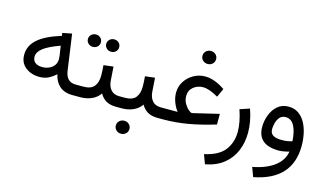

<svg xmlns="http://www.w3.org/2000/svg" viewBox="-99 -959 2647 1549"><g transform="rotate(15 1225.0 -185.0)"><path d="M511.2 0Q439.5 0 399.7 -36.1Q359.9 -72.3 348.1 -131.3Q316.4 -103 285.2 -87.9Q253.9 -72.8 212.9 -72.8Q143.1 -72.8 95.7 -110.4Q48.3 -147.9 48.3 -214.4Q48.3 -289.6 109.9 -344.5Q171.4 -399.4 303.2 -439.9L299.8 -463.4L377.9 -479L420.4 -179.2Q426.3 -136.2 448.5 -112.5Q470.7 -88.9 513.2 -88.9H527.8V0ZM328.6 -250.5Q328.6 -265.6 326.7 -279.3L314.5 -360.8Q219.7 -326.7 176.5 -293.5Q133.3 -260.3 133.3 -220.7Q133.3 -188.5 155.3 -171.9Q177.2 -155.3 214.8 -155.3Q243.7 -155.3 269.8 -166.5Q295.9 -177.7 312.3 -199.2Q328.6 -220.7 328.6 -250.5Z M665 -470.2Q665 -491.7 680.9 -506.8Q696.8 -522 719.2 -522Q742.2 -522 757.8 -507.1Q773.4 -492.2 773.4 -470.2Q773.4 -448.2 757.8 -433.3Q742.2 -418.5 719.2 -418.5Q696.8 -418.5 680.9 -433.6Q665 -448.7 665 -470.2ZM512.2 -470.2Q512.2 -491.7 528.1 -506.8Q543.9 -522 566.4 -522Q589.4 -522 605 -507.1Q620.6 -492.2 620.6 -470.2Q620.6 -448.2 605 -433.3Q589.4 -418.5 566.4 -418.5Q543.9 -418.5 528.1 -433.6Q512.2 -448.7 512.2 -470.2ZM508.8 -88.9H577.1Q639.2 -88.9 665.8 -121.6Q692.4 -154.3 692.4 -211.9Q692.4 -235.4 691.2 -256.3Q689.9 -277.3 688 -298.3L769.5 -308.1L777.3 -193.8Q780.3 -147 804.9 -117.9Q829.6 -88.9 876.5 -88.9H886.2V0H875.5Q821.3 0 788.8 -19.5Q756.3 -39.1 736.3 -74.7Q710 -36.1 667 -18.1Q624 0 577.1 0H508.8Z M866.7 -88.9H923.8Q985.8 -88.9 1012.5 -121.6Q1039.1 -154.3 1039.1 -211.9Q1039.1 -235.4 1037.8 -256.3Q1036.6 -277.3 1034.7 -298.3L1116.2 -308.1L1124 -193.8Q1127 -147 1151.6 -117.9Q1176.3 -88.9 1223.1 -88.9H1232.9V0H1222.2Q1168 0 1135.5 -19.5Q1103 -39.1 1083 -74.7Q1056.6 -36.1 1013.7 -18.1Q970.7 0 923.8 0H866.7ZM910.2 145.5Q910.2 122.6 926.8 106.9Q943.4 91.3 967.3 91.3Q991.2 91.3 1007.6 106.9Q1023.9 122.6 1023.9 145.5Q1023.9 168.5 1007.6 184.1Q991.2 199.7 967.3 199.7Q943.4 199.7 926.8 184.1Q910.2 168.5 910.2 145.5Z M1439.9 -579.1Q1439.9 -602.1 1456.5 -617.7Q1473.1 -633.3 1497.1 -633.3Q1521 -633.3 1537.4 -617.7Q1553.7 -602.1 1553.7 -579.1Q1553.7 -556.2 1537.4 -540.5Q1521 -524.9 1497.1 -524.9Q1473.1 -524.9 1456.5 -540.5Q1439.9 -556.2 1439.9 -579.1ZM1363.8 -88.9Q1341.8 -116.2 1326.4 -156Q1311 -195.8 1311 -235.8Q1311 -288.1 1338.4 -330.6Q1365.7 -373 1410.2 -397.9Q1454.6 -422.9 1505.9 -422.9Q1583.5 -422.9 1672.4 -362.3L1639.6 -289.6Q1563.5 -334.5 1511.2 -334.5Q1466.3 -334.5 1431.6 -306.6Q1397 -278.8 1397 -232.4Q1397 -196.3 1413.3 -168.5Q1429.7 -140.6 1448.2 -125.2Q1466.8 -109.9 1473.1 -109.9Q1481.9 -109.9 1490.2 -112.3L1696.8 -161.6V-72.8Q1575.2 -35.6 1471.9 -17.8Q1368.7 0 1267.1 0H1214.8V-88.9Z M1686 262.7 1657.2 185.1Q1776.4 159.2 1825.2 94.5Q1874 29.8 1874 -58.6Q1874 -100.1 1865 -145.8Q1856 -191.4 1839.8 -238.8L1920.9 -266.1Q1956.1 -166 1956.1 -73.2Q1956.1 8.3 1927.5 77.9Q1898.9 147.5 1839.1 196Q1779.3 244.6 1686 262.7Z M2401.4 -83.5Q2401.4 201.7 2088.4 261.7L2059.6 184.1Q2171.9 162.6 2238.8 112.5Q2305.7 62.5 2317.9 -13.2Q2299.3 -7.3 2274.9 -2.9Q2250.5 1.5 2231.9 1.5Q2053.7 1.5 2053.7 -149.9Q2053.7 -200.2 2072.3 -249Q2090.8 -297.9 2127.4 -329.8Q2164.1 -361.8 2218.8 -361.8Q2267.1 -361.8 2301.5 -338.1Q2335.9 -314.5 2358.2 -274.4Q2380.4 -234.4 2390.9 -184.8Q2401.4 -135.3 2401.4 -83.5ZM2234.4 -86.9Q2277.3 -86.9 2319.8 -99.6Q2314.9 -181.6 2289.6 -227.8Q2264.2 -273.9 2217.8 -273.9Q2185.5 -273.9 2167.7 -252.7Q2149.9 -231.4 2142.8 -203.1Q2135.7 -174.8 2135.7 -152.8Q2135.7 -117.2 2160.2 -102.1Q2184.6 -86.9 2234.4 -86.9Z"/></g></svg>

Font: Vazirmatn RD
Style: Regular
Weight: 400
Designer: Saber Rastikerdar
Foundry: Saber Rastikerdar
Version: Version 32.102